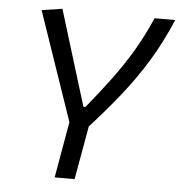

<svg xmlns="http://www.w3.org/2000/svg" viewBox="-51 -747 748 796"><g transform="rotate(5 323.0 -349.5)"><path d="M205.6 0 246.6 -233.4 91.3 -686 176.8 -699.2 298.8 -302.2H307.6Q361.8 -368.7 406.5 -428.7Q451.2 -488.8 489.3 -552.7Q527.3 -616.7 561 -693.4H646.5Q607.4 -600.1 559.6 -521.5Q511.7 -442.9 454.1 -370.4Q396.5 -297.9 328.1 -222.7L288.6 0Z"/></g></svg>

Font: CaskaydiaCove NFP SemiLight
Style: Italic
Weight: 350
Italic angle: -10°
Designer: Aaron Bell
Foundry: Saja Typeworks
Version: Version 2111.001; VTT 6.35;Nerd Fonts 3.1.1